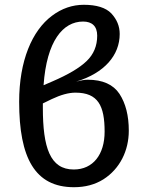

<svg xmlns="http://www.w3.org/2000/svg" viewBox="-20 -770 608 802"><path d="M346 -437C333 -437 317 -434 298 -429C417 -465 480 -540 480 -628C480 -661 468 -689 445 -714C422 -738 383 -750 330 -750C283 -750 238 -735 197 -704C114 -642 60 -516 60 -345C60 -110 126 12 289 12C336 12 377 1 412 -21C481 -65 518 -141 518 -224C518 -287 505 -338 479 -378C453 -417 409 -437 346 -437ZM327 -680C364 -680 386 -661 386 -621C386 -578 371 -543 342 -515C312 -486 264 -458 199 -430L162 -414C175 -599 243 -680 327 -680ZM288 -62C189 -62 159 -154 159 -320C159 -326 159 -332 159 -338L196 -356C234 -374 267 -383 295 -383C390 -383 417 -328 417 -220C417 -125 369 -62 288 -62Z"/></svg>

Font: Fira Sans
Style: Regular
Weight: 400
Designer: Carrois Corporate & Edenspiekermann AG
Foundry: Carrois Corporate GbR & Edenspiekermann AG
Version: Version 4.203